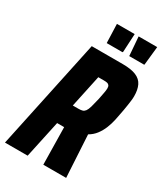

<svg xmlns="http://www.w3.org/2000/svg" viewBox="-220 -950 902 1041"><g transform="rotate(30 230.5 -429.5)"><path d="M-10 1 136 -687H330Q383 -687 414 -674Q445 -661 458 -634Q471 -607 471 -567Q471 -553 469 -537.5Q467 -522 464.5 -505.5Q462 -489 459 -472Q453 -438 446.5 -407.5Q440 -377 429 -350Q418 -323 401 -300.5Q384 -278 358 -263L373 1H230L226 -232Q224 -232 221 -232Q218 -232 214 -232H182L132 1ZM208 -357H243Q259 -357 268.5 -360Q278 -363 285 -372.5Q292 -382 298 -402.5Q304 -423 312 -458Q317 -484 320.5 -502Q324 -520 324 -531Q324 -543 319.5 -549Q315 -555 307.5 -557Q300 -559 286 -559H251ZM297 -742H198L194 -856V-860H305L299 -746ZM433 -742H339L330 -856V-860H446L434 -746Z"/></g></svg>

Font: Saira Condensed ExtraBold
Style: Italic
Weight: 800
Width: 3
Italic angle: -12°
Designer: Hector Gatti with collaboration of the Omnibus-Type team
Foundry: Omnibus-Type
Version: Version 1.101